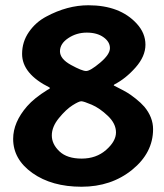

<svg xmlns="http://www.w3.org/2000/svg" viewBox="-20 -698 622 730"><path d="M290.5 -95Q346 -95 383.5 -128Q421 -161 421 -194.5Q421 -228 390 -257.5Q359 -287 328.5 -300Q298 -313 289 -313Q280 -313 255.5 -297.5Q231 -282 204 -249Q177 -216 177 -183Q177 -150 206 -122.5Q235 -95 290.5 -95ZM307.5 -428Q323 -428 360.5 -459.5Q398 -491 398 -515Q398 -539 373.5 -556.5Q349 -574 310 -574Q271 -574 239.5 -553Q208 -532 208 -503Q208 -474 250 -451Q292 -428 307.5 -428ZM30 -170Q30 -233 83 -294Q110 -325 160 -356L169 -361V-365Q64 -417 64 -493Q64 -539 90 -576.5Q116 -614 156 -635Q236 -678 316 -678Q436 -678 500 -608Q533 -572 533 -528Q533 -484 495.5 -441.5Q458 -399 415 -377Q411 -374 413.5 -372.5Q416 -371 433 -362.5Q450 -354 463.5 -346Q477 -338 496.5 -322.5Q516 -307 529 -292Q562 -252 562 -207Q562 -117 482.5 -52.5Q403 12 290 12Q177 12 103.5 -40Q30 -92 30 -170Z"/></svg>

Font: Bubblegum Sans
Style: Regular
Weight: 400
Designer: Angel Koziupa and Alejandro Paul
Foundry: Angel Koziupa and Alejandro Paul
Version: Version 1.001